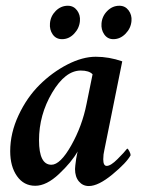

<svg xmlns="http://www.w3.org/2000/svg" viewBox="-20 -624 498 651"><path d="M324.2 -544.9Q326.2 -569.3 343.8 -586.9Q361.3 -604.5 384.8 -604.5Q404.3 -604.5 416 -588.9Q427.7 -573.2 425.8 -552.7Q423.8 -528.3 405.8 -509.8Q387.7 -491.2 364.3 -491.2Q344.7 -491.2 333.5 -507.3Q322.3 -523.4 324.2 -544.9ZM149.4 -544.9Q151.4 -569.3 168.9 -586.9Q186.5 -604.5 210 -604.5Q229.5 -604.5 241.2 -588.9Q252.9 -573.2 251 -552.7Q249 -528.3 231.4 -509.8Q213.9 -491.2 190.4 -491.2Q169.9 -491.2 158.7 -507.3Q147.5 -523.4 149.4 -544.9ZM394.5 -416 334 -116.2Q330.1 -100.6 330.1 -84Q330.1 -61.5 341.8 -61.5Q355.5 -61.5 378.4 -84.5Q401.4 -107.4 411.1 -120.1Q414.1 -120.1 418.5 -111.3Q422.9 -102.5 422.9 -97.7Q409.2 -72.3 361.3 -32.7Q313.5 6.8 281.2 6.8Q260.7 6.8 247.6 -8.8Q234.4 -24.4 234.4 -50.8Q234.4 -58.6 238.3 -85.9Q239.3 -93.8 241.2 -101.1Q243.2 -108.4 243.2 -110.4Q222.7 -74.2 180.2 -34.2Q137.7 5.9 99.6 5.9Q60.5 5.9 37.6 -26.9Q14.6 -59.6 14.6 -111.3Q14.6 -172.9 43 -233.4Q71.3 -293.9 114.3 -336.4Q157.2 -378.9 208.5 -405.3Q259.8 -431.6 304.7 -431.6Q349.6 -431.6 394.5 -416ZM253.9 -384.8Q201.2 -384.8 156.7 -309.6Q112.3 -234.4 112.3 -148.4Q112.3 -65.4 154.3 -65.4Q184.6 -65.4 221.7 -131.3Q258.8 -197.3 273.4 -271.5L293.9 -372.1Q282.2 -384.8 253.9 -384.8Z"/></svg>

Font: Crimson
Style: SemiboldItalic
Weight: 600
Italic angle: -11°
Version: Version 0.8 ; ttfautohint (v1.00) -l 8 -r 50 -G 200 -x 14 -D